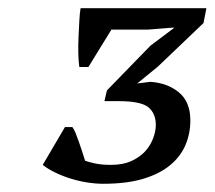

<svg xmlns="http://www.w3.org/2000/svg" viewBox="-20 -824 522 467"><path d="M250 -423Q280 -423 301 -433Q322 -443 334.5 -457.5Q347 -472 353 -489Q359 -506 359 -520Q359 -548 341 -563Q323 -578 268 -578H234L240 -604L346 -713L402 -755L403 -757L340 -752H251L195 -661H173Q171 -674 170.5 -693.5Q170 -713 171 -734Q172 -755 173 -774Q174 -793 176 -804H482L475 -768L364 -662L315 -622L314 -621L346 -625Q388 -622 415.5 -599Q443 -576 443 -531Q443 -499 431 -471Q419 -443 393.5 -422Q368 -401 328 -389Q288 -377 231 -377Q212 -377 190.5 -380.5Q169 -384 149 -390.5Q129 -397 112 -405.5Q95 -414 84 -423L138 -515H156Q160 -510 164 -500Q168 -490 172 -478.5Q176 -467 180 -455Q184 -443 187 -433Q195 -430 211 -426.5Q227 -423 250 -423Z"/></svg>

Font: PTSerifItalic
Style: Italic
Weight: 400
Italic angle: -12°
Designer: A.Korolkova, O.Umpeleva, V.Yefimov
Foundry: ParaType Ltd
Version: Version 1.000W OFL